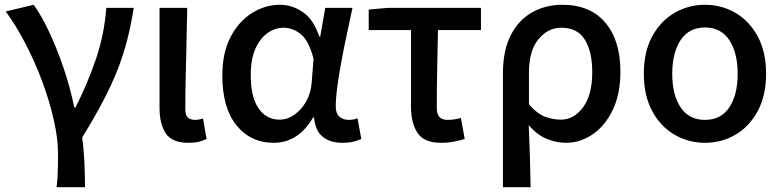

<svg xmlns="http://www.w3.org/2000/svg" viewBox="-20 -584 3276 804"><path d="M217 200Q220 175 221 155.5Q222 136 222.5 113.5Q223 91 223 59Q223 -4 205 -83Q187 -162 156 -245Q125 -328 85.5 -403.5Q46 -479 4 -536L121 -564Q153 -520 185.5 -451Q218 -382 246 -300Q274 -218 291 -134H296Q346 -232 381.5 -336Q417 -440 425 -551H540Q529 -481 513 -418Q497 -355 472.5 -292.5Q448 -230 411.5 -160.5Q375 -91 324 -8Q331 42 333.5 97.5Q336 153 336 200Z M769 14Q701 14 674.5 -25Q648 -64 648 -133V-551H764Q763 -480 761 -404.5Q759 -329 757.5 -257.5Q756 -186 756 -126Q756 -101 767 -91.5Q778 -82 797 -82Q812 -82 830 -88L845 -2Q831 5 813.5 9.5Q796 14 769 14Z M1126 14Q1030 14 970.5 -59Q911 -132 911 -268Q911 -362 945 -428Q979 -494 1034.5 -529Q1090 -564 1153 -564Q1203 -564 1248 -533.5Q1293 -503 1317 -431H1321L1342 -551H1456Q1445 -499 1432.5 -441Q1420 -383 1409.5 -326.5Q1399 -270 1392.5 -221Q1386 -172 1386 -137Q1386 -109 1401.5 -95.5Q1417 -82 1440 -82Q1449 -82 1459 -83.5Q1469 -85 1477 -89L1493 -2Q1480 4 1460.5 9Q1441 14 1414 14Q1362 14 1331 -11.5Q1300 -37 1295 -92H1291Q1229 14 1126 14ZM1151 -83Q1184 -83 1213.5 -104Q1243 -125 1262.5 -160Q1282 -195 1285 -237L1293 -338Q1273 -415 1239 -441.5Q1205 -468 1168 -468Q1133 -468 1101 -446Q1069 -424 1049.5 -380Q1030 -336 1030 -269Q1030 -178 1062.5 -130.5Q1095 -83 1151 -83Z M1826 14Q1756 14 1728.5 -27Q1701 -68 1701 -140V-458H1524V-544L1603 -551H1994V-458H1814Q1812 -372 1810.5 -289Q1809 -206 1809 -134Q1809 -105 1820.5 -93.5Q1832 -82 1854 -82Q1868 -82 1881.5 -84Q1895 -86 1910 -90L1926 -2Q1907 4 1881 9Q1855 14 1826 14Z M2086 200V-276Q2086 -374 2119.5 -438Q2153 -502 2209.5 -533Q2266 -564 2335 -564Q2451 -564 2514.5 -489.5Q2578 -415 2578 -284Q2578 -190 2545.5 -123Q2513 -56 2461 -21Q2409 14 2351 14Q2310 14 2269.5 -2.5Q2229 -19 2194 -60Q2197 11 2199 71Q2201 131 2202 200ZM2329 -83Q2383 -83 2421.5 -134.5Q2460 -186 2460 -282Q2460 -368 2429 -418Q2398 -468 2330 -468Q2275 -468 2235 -420Q2195 -372 2195 -279V-147Q2230 -107 2263 -95Q2296 -83 2329 -83Z M2932 14Q2863 14 2804.5 -20Q2746 -54 2711 -119Q2676 -184 2676 -275Q2676 -367 2711 -431.5Q2746 -496 2804.5 -530Q2863 -564 2932 -564Q3002 -564 3060 -530Q3118 -496 3153 -431.5Q3188 -367 3188 -275Q3188 -184 3153 -119Q3118 -54 3060 -20Q3002 14 2932 14ZM2932 -82Q2999 -82 3034 -134.5Q3069 -187 3069 -275Q3069 -363 3034 -416Q2999 -469 2932 -469Q2865 -469 2830 -416Q2795 -363 2795 -275Q2795 -187 2830 -134.5Q2865 -82 2932 -82Z"/></svg>

Font: Source Han Sans SC Medium
Style: Regular
Weight: 500
Designer: Ryoko NISHIZUKA 西塚涼子 (kana, bopomofo & ideographs); Paul D. Hunt (Latin, Greek & Cyrillic); Sandoll Communications 산돌커뮤니
Foundry: Adobe
Version: Version 2.004;hotconv 1.0.118;makeotfexe 2.5.65603